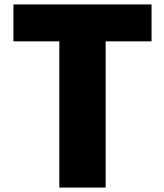

<svg xmlns="http://www.w3.org/2000/svg" viewBox="-20 -803 735 858"><path d="M40 -618.2V-783.2H657.2V-618.2H452.1V35.2H245.1V-618.2Z"/></svg>

Font: GenEi M Gothic v2 Black
Style: Regular
Weight: 900
Version: Version 2.0